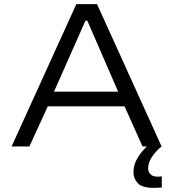

<svg xmlns="http://www.w3.org/2000/svg" viewBox="-20 -708 837 928"><path d="M36 0 349 -688H449L761 0H669L582 -194H211L122 0ZM241 -265H551L402 -608H393ZM724 200Q666 200 645.5 177Q625 154 625 125Q625 87 646.5 52.5Q668 18 701 -10L761 0Q739 16 717.5 46Q696 76 696 106Q696 121 706.5 133.5Q717 146 744 146Q747 146 751.5 145.5Q756 145 762 144V198Q753 199 743 199.5Q733 200 724 200Z"/></svg>

Font: Saira Expanded
Style: Regular
Weight: 400
Width: 7
Designer: Hector Gatti with collaboration of the Omnibus-Type team
Foundry: Omnibus-Type
Version: Version 1.100; ttfautohint (v1.8.3)